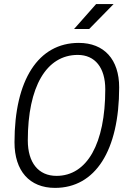

<svg xmlns="http://www.w3.org/2000/svg" viewBox="-20 -914 626 944"><path d="M250.5 9.8C448.7 9.8 565.9 -173.8 565.9 -484.4C565.9 -621.6 492.2 -703.1 367.2 -703.1C168.5 -703.1 51.3 -521.5 51.3 -214.4C51.3 -73.7 125 9.8 250.5 9.8ZM257.8 -49.3C168.9 -49.3 116.7 -114.3 116.7 -223.6C116.7 -487.8 208 -644 362.3 -644C447.3 -644 497.6 -581.1 497.6 -475.1C497.6 -207.5 408.2 -49.3 257.8 -49.3ZM344.2 -771.5H418.5L538.6 -894H452.6Z"/></svg>

Font: Cascadia Code NF Light
Style: Italic
Weight: 300
Italic angle: -10°
Monospace: yes
Designer: Aaron Bell
Foundry: Saja Typeworks
Version: Version 2404.023